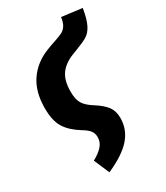

<svg xmlns="http://www.w3.org/2000/svg" viewBox="-199 -671 846 978"><g transform="rotate(-30 223.5 -182.0)"><path d="M107 131Q144 111 164 88.5Q184 66 184 37Q184 14 171.5 -2Q159 -18 130 -35Q75 -69 49.5 -110Q24 -151 24 -225Q24 -320 66 -382.5Q108 -445 185 -476Q213 -487 238 -495Q271 -506 286.5 -514Q302 -522 313 -538.5Q324 -555 328 -586L447 -571Q437 -510 421 -478.5Q405 -447 382 -433Q359 -419 311 -401Q289 -393 285 -391Q232 -370 206 -333.5Q180 -297 180 -232Q180 -187 195 -162Q210 -137 250 -112Q293 -85 313 -58Q333 -31 333 10Q333 77 288.5 128Q244 179 146 222Z"/></g></svg>

Font: Fira Sans Extra Condensed
Style: Bold Italic
Weight: 700
Width: 3
Italic angle: -8°
Designer: Carrois Corporate & Edenspiekermann AG
Foundry: Carrois Corporate GbR & Edenspiekermann AG
Version: Version 4.203